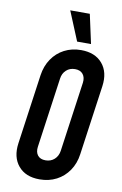

<svg xmlns="http://www.w3.org/2000/svg" viewBox="-106 -1041 711 1116"><g transform="rotate(10 249.5 -483.0)"><path d="M209 16Q126.5 16 83.8 -35Q41 -86 52.5 -169L110.5 -581Q118.5 -636.5 146.8 -678.2Q175 -720 219.2 -743Q263.5 -766 318 -766Q400.5 -766 443.8 -715.2Q487 -664.5 475.5 -581L417.5 -169Q410 -113.5 381.5 -71.8Q353 -30 308.8 -7Q264.5 16 209 16ZM224.5 -99Q255.5 -99 276.8 -118.2Q298 -137.5 302.5 -169L360.5 -581Q364.5 -612.5 349 -631.8Q333.5 -651 302.5 -651Q271.5 -651 250.5 -631.8Q229.5 -612.5 225.5 -581L167.5 -169Q163 -137.5 178 -118.2Q193 -99 224.5 -99ZM286 -810.5 215 -982.5H330.5L368 -810.5Z"/></g></svg>

Font: Mohave Light SemiBold
Style: Italic
Weight: 600
Italic angle: -8°
Version: Version 2.003